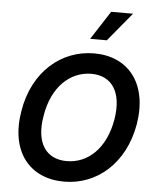

<svg xmlns="http://www.w3.org/2000/svg" viewBox="-63 -1036 898 1100"><g transform="rotate(5 385.5 -486.5)"><path d="M520.6 -818.2 657 -983H531.2L424.7 -818.2ZM733.7 -355.1C772.4 -594.5 649.1 -737.2 456 -737.2C267.4 -737.2 105.8 -602.3 68.2 -371.4C28.1 -132.5 151.3 9.9 346.6 9.9C533 9.9 694.2 -123.9 733.7 -355.1ZM603.7 -371.4C575.3 -202.1 473.4 -108.3 351.6 -108.7C236.9 -108.3 169.4 -192.8 197.4 -355.1C224.4 -524.1 327.1 -619 450.3 -619.3C564.6 -619 630 -532.7 603.7 -371.4Z"/></g></svg>

Font: Riot Sans 2.0
Style: Bold Italic
Weight: 600
Italic angle: -9.39999°
Designer: Rasmus Andersson
Foundry: rsms
Version: Version 3.006;hotconv 1.0.109;makeotfexe 2.5.65596